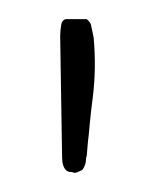

<svg xmlns="http://www.w3.org/2000/svg" viewBox="-20 -112 166 201"><path d="M77 -9Q75 6 74 17.5Q73 29 72 37L71 49Q71 51 70.5 52Q70 53 70 55Q70 61 66 66Q60 69 58 69Q56 68 53.5 68Q51 68 49 66Q45 62 45 52L43 -74Q43 -79 44 -85.5Q45 -92 50 -92H70Q72 -92 75 -87L78 -73Q81 -40 77 -9Z"/></svg>

Font: Chathura
Style: Bold
Weight: 700
Designer: Appaji Ambarisha Darbha
Foundry: Aditya Fonts
Version: Version 1.002 2016